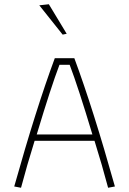

<svg xmlns="http://www.w3.org/2000/svg" viewBox="-20 -884 608 904"><path d="M165 -859 210 -864 294 -725 275 -721ZM47 -6Q150 -373 238 -610H330Q418 -373 521 -6L489 0Q461 -106 425 -221H143Q107 -106 79 0ZM415 -251Q348 -474 308 -579H260Q220 -474 153 -251Z"/></svg>

Font: Athiti ExtraLight
Style: Regular
Weight: 275
Designer: CadsonDemak Team
Foundry: CadsonDemak
Version: Version 1.033